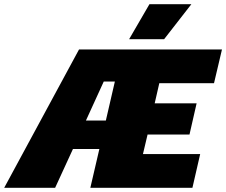

<svg xmlns="http://www.w3.org/2000/svg" viewBox="-88 -896 1079 916"><path d="M-68 0 289 -660H971L933 -499H672L650 -403H850L816 -254H616L594 -161H867L830 0H343L386 -185H260L175 0ZM322 -321H417L460 -507H407ZM625 -876H825L695 -709H528Z"/></svg>

Font: Work Sans Black
Style: Italic
Weight: 900
Italic angle: -13°
Designer: Wei Huang
Foundry: Wei Huang
Version: Version 2.009; ttfautohint (v1.8.3)